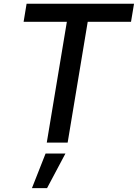

<svg xmlns="http://www.w3.org/2000/svg" viewBox="-20 -747 722 1006"><path d="M103.7 -632.8H330.3L225.1 0H334.5L439.6 -632.8H666.5L682.2 -727.3H119.3ZM147.4 238.6H226.6L322.8 57.5H218.8Z"/></svg>

Font: Magic Ui Pro Medium
Style: Italic
Weight: 500
Italic angle: -9.39999°
Designer: Stefan Endress, Andreas Faust
Version: Version 1.000;FEAKit 1.0